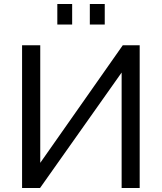

<svg xmlns="http://www.w3.org/2000/svg" viewBox="-20 -935 805 955"><path d="M265.1 -813V-915H338.9V-813ZM426.8 -813V-915H501V-813ZM89.8 0V-710H180.2V-125L590.8 -710H674.8V0H585V-574.2L179.2 0Z"/></svg>

Font: Rawline Medium
Style: Regular
Weight: 500
Designer: Matt McInerney, Pablo Impallari, Rodrigo Fuenzalida
Foundry: Matt McInerney, Pablo Impallari, Rodrigo Fuenzalida
Version: Version 4.020;PS 004.020;hotconv 1.0.88;makeotf.lib2.5.64775